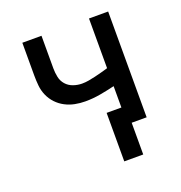

<svg xmlns="http://www.w3.org/2000/svg" viewBox="-125 -637 851 904"><g transform="rotate(-20 300.0 -185.5)"><path d="M345 159V-84H419V-191Q382 -182 345 -175.5Q308 -169 270 -169Q244 -169 218.5 -174Q193 -179 170 -191Q147 -203 129 -222Q111 -241 100.5 -265Q90 -289 87.5 -315Q85 -341 85 -366V-530H181V-366Q181 -345 185.5 -323Q190 -301 204.5 -284.5Q219 -268 240.5 -260.5Q262 -253 284 -253Q301 -253 318 -256Q335 -259 352 -263Q369 -267 385.5 -271.5Q402 -276 419 -281V-530H515V0H440V159Z"/></g></svg>

Font: Iosevka Curly Medium Extended
Style: Regular
Weight: 500
Width: 7
Monospace: yes
Designer: Belleve Invis
Foundry: Belleve Invis
Version: Version 11.1.0; ttfautohint (v1.8.3)